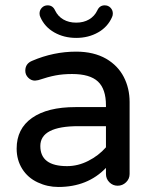

<svg xmlns="http://www.w3.org/2000/svg" viewBox="-20 -707 589 737"><path d="M125 -6.8Q86.9 -24.4 65.4 -58.6Q43.9 -92.8 43.9 -136.7Q43.9 -212.9 103 -254.4Q162.1 -295.9 269.5 -295.9H386.7V-302.7Q386.7 -365.2 356 -394Q325.2 -422.9 256.8 -422.9Q221.7 -422.9 193.4 -417.5Q165 -412.1 127 -399.4L114.3 -397.5Q99.6 -397.5 88.4 -408.7Q77.1 -419.9 77.1 -435.5Q77.1 -462.9 103.5 -473.6Q185.5 -508.8 272.5 -508.8Q339.8 -508.8 387.7 -481.4Q432.6 -455.1 455.1 -411.6Q477.5 -368.2 477.5 -315.4V-39.1Q477.5 -20.5 463.9 -7.3Q450.2 5.9 431.6 5.9Q413.1 5.9 399.9 -7.3Q386.7 -20.5 386.7 -39.1V-62.5Q316.4 10.7 204.1 10.7Q162.1 10.7 125 -6.8ZM386.7 -141.6V-222.7H281.2Q134.8 -222.7 134.8 -146.5Q134.8 -69.3 237.3 -69.3Q279.3 -69.3 318.8 -89.4Q358.4 -109.4 386.7 -141.6ZM134.8 -641.6Q131.8 -647.5 131.8 -655.3Q131.8 -668 140.6 -677.2Q149.4 -686.5 163.1 -686.5Q182.6 -686.5 191.4 -667Q202.1 -644.5 223.1 -632.3Q244.1 -620.1 272.5 -620.1Q300.8 -620.1 321.8 -632.3Q342.8 -644.5 353.5 -667Q362.3 -686.5 381.8 -686.5Q395.5 -686.5 404.3 -677.2Q413.1 -668 413.1 -655.3Q413.1 -647.5 410.2 -641.6Q393.6 -603.5 356.4 -582.5Q319.3 -561.5 272.5 -561.5Q225.6 -561.5 188.5 -582.5Q151.4 -603.5 134.8 -641.6Z"/></svg>

Font: jf-openhuninn-2.1
Style: Regular
Weight: 400
Designer: [Kosugi Maru]
Designed by MOTOYA      

[Varela Round]
Joe Prince (Latin component); Avraham Cornfeld (Hebrew component)
Foundry: justfont Co., Ltd.
Version: 2.1